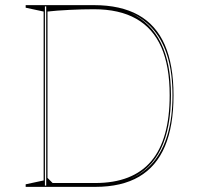

<svg xmlns="http://www.w3.org/2000/svg" viewBox="-20 -728 776 748"><path d="M346 -708Q450 -708 519 -669.5Q588 -631 622 -553Q656 -475 656 -357Q656 -237 622.5 -158Q589 -79 521.5 -39.5Q454 0 351 0H80V-10L150 -25V-683L80 -698V-708ZM346 -692Q301 -692 250.5 -689.5Q200 -687 165 -683V-35L185 -15H351Q497 -15 569 -100Q641 -185 641 -357Q641 -470 608.5 -544Q576 -618 510.5 -655Q445 -692 346 -692ZM155 -5H160V-703H155ZM487 -31Q542 -54 578.5 -98Q615 -142 633.5 -206.5Q652 -271 652 -357Q652 -440 634 -503Q616 -566 580 -609.5Q544 -653 490 -677Q568 -640 607 -560.5Q646 -481 646 -357Q646 -229 606.5 -147.5Q567 -66 487 -31Z"/></svg>

Font: Kalnia Glaze Thin
Style: Regular
Weight: 100
Version: Version 1.110